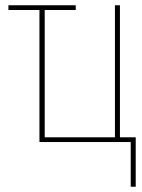

<svg xmlns="http://www.w3.org/2000/svg" viewBox="-20 -540 540 730"><path d="M477 170V0H130V-502H12V-520H268V-502H150V-18H417V-520H436V-18H496V170Z"/></svg>

Font: Iosevka Term Curly Thin
Style: Regular
Weight: 100
Designer: Belleve Invis
Foundry: Belleve Invis
Version: Version 32.3.0